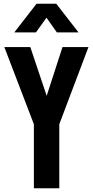

<svg xmlns="http://www.w3.org/2000/svg" viewBox="-20 -1000 493 1020"><path d="M227 -906 171 -828H56L174 -980H279L397 -828H282ZM312 -750H450L295 -340V0H160V-340L3 -750H141L228 -491Z"/></svg>

Font: Mohave Bold
Style: Regular
Weight: 700
Designer: Gumpita Rahayu
Foundry: Tokotype
Version: Version 2.002;PS 002.002;hotconv 1.0.88;makeotf.lib2.5.64775